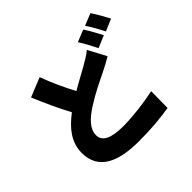

<svg xmlns="http://www.w3.org/2000/svg" viewBox="-207 -1105 1415 1415"><g transform="rotate(-45 500.0 -397.5)"><path d="M693 -685C664 -661 632 -642 590 -618C548 -594 488 -563 424 -525C385 -599 341 -689 305 -789L154 -728C198 -624 244 -523 290 -438C199 -369 129 -288 129 -175C129 8 286 63 490 63C622 63 721 53 811 38L813 -135C719 -114 584 -97 486 -97C359 -97 296 -128 296 -193C296 -258 351 -311 428 -361C515 -417 598 -455 657 -484C697 -504 733 -523 768 -544ZM686 -772C713 -733 742 -674 763 -633L858 -673C840 -708 805 -773 780 -810ZM809 -820C836 -782 868 -723 888 -682L982 -722C965 -756 929 -820 903 -858Z"/></g></svg>

Font: Noto Sans Korean Black
Style: Bold
Weight: 900
Designer: Ryoko NISHIZUKA (kana & ideographs); Paul D. Hunt (Latin, Greek & Cyrillic); Wenlong ZHANG (bopomofo); Sandoll Communica
Foundry: Adobe Systems Incorporated
Version: Version 1.000;PS 1;hotconv 1.0.78;makeotf.lib2.5.61930